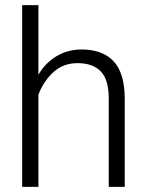

<svg xmlns="http://www.w3.org/2000/svg" viewBox="-20 -725 568 745"><path d="M66 -705H129V-435Q155 -480 198.5 -506.5Q242 -533 297 -533Q378 -533 421 -487Q464 -441 464 -341V0H402V-342Q402 -416 371 -448Q340 -480 281 -480Q224 -480 185.5 -443.5Q147 -407 129 -357V0H66Z"/></svg>

Font: Freesentation 3 Light
Style: Regular
Weight: 300
Designer: glyphs from Roboto by Christian Robertson / Hangul glyphs from Noto Sans CJK(Source Han Sans) by Jang Soo-young and Kang
Foundry: PT&
Version: Version 2.001